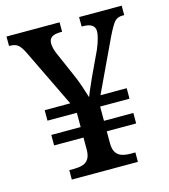

<svg xmlns="http://www.w3.org/2000/svg" viewBox="-107 -799 776 884"><g transform="rotate(-15 280.5 -357.0)"><path d="M126 0V-45H149Q171 -45 188.5 -50Q206 -55 216.5 -69.5Q227 -84 228 -112V-173H88V-223H228V-291H88V-341H210L77 -616Q63 -645 49.5 -657Q36 -669 9 -669H6V-714H259V-669H252Q223 -669 209.5 -659.5Q196 -650 196 -630Q196 -618 200 -603Q204 -588 212 -571L257 -468Q271 -437 283 -401.5Q295 -366 301 -346Q304 -354 310 -368.5Q316 -383 323.5 -399.5Q331 -416 337 -430L392 -547Q403 -573 409 -595Q415 -617 415 -629Q415 -649 401 -659Q387 -669 355 -669H352V-714H555V-669H546Q522 -669 508.5 -653.5Q495 -638 472 -591L354 -341H479V-291H339V-223H479V-173H339V-116Q339 -87 349.5 -71.5Q360 -56 378 -50.5Q396 -45 418 -45H441V0Z"/></g></svg>

Font: Noto Serif Hebrew Medium
Style: Regular
Weight: 500
Version: Version 2.003